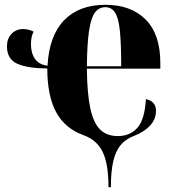

<svg xmlns="http://www.w3.org/2000/svg" viewBox="-20 -570 725 800"><path d="M432 210Q432 113 408 63.5Q384 14 330 -6Q251 -34 214 -102.5Q177 -171 177 -285Q97 -285 53 -304Q9 -323 9 -377Q9 -409 28 -429Q47 -449 77 -449Q87 -449 99.5 -446Q112 -443 120 -438Q109 -418 109 -386Q109 -349 125.5 -325Q142 -301 178 -296Q185 -422 247.5 -486Q310 -550 419 -550Q526 -550 587 -488.5Q648 -427 648 -308V-284H342Q343 -182 356 -120Q369 -58 397 -30.5Q425 -3 471 -3Q522 -3 552.5 -37.5Q583 -72 588 -157Q630 -148 630 -108Q630 -74 606 -47.5Q582 -21 539 -4Q504 9 483 34Q462 59 452 101.5Q442 144 442 210ZM485 -294Q485 -388 479.5 -441.5Q474 -495 459.5 -517.5Q445 -540 419 -540Q392 -540 375.5 -517.5Q359 -495 351 -441.5Q343 -388 342 -294Z"/></svg>

Font: Noto Serif Display SemiCondensed ExtraBold
Style: Regular
Weight: 800
Width: 4
Designer: Monotype Design Team
Foundry: Monotype Imaging Inc.
Version: Version 2.009